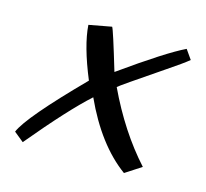

<svg xmlns="http://www.w3.org/2000/svg" viewBox="-67 -447 578 539"><g transform="rotate(15 222.0 -178.0)"><path d="M9.8 -17.1Q28.8 -63 172.9 -209Q134.8 -300.8 130.9 -359.9L196.8 -372.1Q201.7 -365.2 235.8 -251Q361.8 -340.8 415 -366.2L434.1 -338.9Q417 -324.7 374 -295.9Q258.8 -217.8 252.9 -211.9Q307.1 -96.7 381.8 -14.2L335 16.1Q252.9 -43.9 196.8 -167Q137.7 -113.8 38.1 5.9Z"/></g></svg>

Font: Marck Script
Style: Regular
Weight: 400
Designer: Denis Masharov, Marck Fogel
Foundry: Denis Masharov
Version: Version 1.002